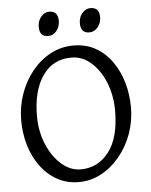

<svg xmlns="http://www.w3.org/2000/svg" viewBox="-56 -845 713 907"><g transform="rotate(-5 300.5 -392.0)"><path d="M35 -299Q35 -365 56.5 -425Q78 -485 115.5 -531Q153 -577 203 -603.5Q253 -630 311 -630Q371 -630 417 -603.5Q463 -577 494 -532.5Q525 -488 541 -432Q557 -376 557 -316Q557 -250 535.5 -190.5Q514 -131 475.5 -84.5Q437 -38 387.5 -11.5Q338 15 282 15Q224 15 178 -11Q132 -37 100 -81Q68 -125 51.5 -181Q35 -237 35 -299ZM481 -308Q481 -358 468 -405.5Q455 -453 430 -491Q405 -529 371.5 -551.5Q338 -574 296 -574Q209 -574 160 -503.5Q111 -433 111 -313Q111 -240 136.5 -179Q162 -118 204 -81Q246 -44 296 -44Q377 -44 429 -111Q481 -178 481 -308ZM197 -685Q156 -685 156 -732Q156 -760 172.5 -779.5Q189 -799 211 -799Q253 -799 253 -753Q253 -725 237 -705Q221 -685 197 -685ZM392 -685Q351 -685 351 -732Q351 -760 367.5 -779.5Q384 -799 407 -799Q449 -799 449 -753Q449 -725 432.5 -705Q416 -685 392 -685Z"/></g></svg>

Font: ChillKai
Style: Regular
Weight: 400
Designer: ChillType
Foundry: 寒蝉字型
Version: Version 2.000